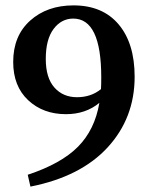

<svg xmlns="http://www.w3.org/2000/svg" viewBox="-20 -673 560 713"><path d="M355 -342Q356 -356 356 -386Q356 -604 252 -604Q208 -604 179 -565.5Q150 -527 150 -454Q150 -384 182 -348Q214 -312 266 -312Q318 -312 355 -342ZM93 20 83 -24Q207 -65 269.5 -128Q332 -191 349 -291Q298 -249 225 -249Q140 -249 84.5 -301Q29 -353 29 -443Q29 -540 92 -596.5Q155 -653 253 -653Q361 -653 420.5 -582.5Q480 -512 480 -388Q480 -235 380 -126Q280 -17 93 20Z"/></svg>

Font: TypoPRO Source Serif Pro
Style: Regular
Weight: 600
Designer: Frank Grießhammer
Foundry: Adobe Systems Incorporated
Version: Version 1.017;PS 1.0;hotconv 1.0.79;makeotf.lib2.5.61930